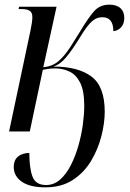

<svg xmlns="http://www.w3.org/2000/svg" viewBox="-20 -565 558 825"><path d="M175 240Q109 240 74 216Q39 192 39 152Q39 124 56.5 108.5Q74 93 106 92Q106 157 119.5 193.5Q133 230 178 230Q212 230 238.5 206.5Q265 183 284.5 144.5Q304 106 317 60.5Q330 15 336 -30Q342 -75 342 -110Q342 -175 324.5 -209.5Q307 -244 278.5 -257.5Q250 -271 218 -271Q200 -271 187 -269Q174 -267 164 -265L108 0H19L111 -434Q119 -471 119 -492Q119 -512 107 -519Q95 -526 74 -526H60L62 -536H223L166 -276Q205 -280 230.5 -301.5Q256 -323 281 -361L325 -431Q359 -488 384 -516.5Q409 -545 450 -545Q481 -545 497.5 -530Q514 -515 514 -488Q514 -463 500.5 -448Q487 -433 467 -431Q467 -491 420 -491Q403 -491 388.5 -483Q374 -475 356.5 -453Q339 -431 314 -389Q287 -346 262.5 -317Q238 -288 210 -279Q315 -279 372.5 -236.5Q430 -194 430 -85Q430 -36 415.5 20.5Q401 77 371 127Q341 177 292.5 208.5Q244 240 175 240Z"/></svg>

Font: Noto Serif Display Condensed
Style: Italic
Weight: 400
Width: 3
Italic angle: -12°
Designer: Monotype Design Team
Foundry: Monotype Imaging Inc.
Version: Version 2.009